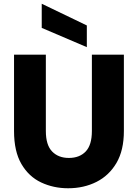

<svg xmlns="http://www.w3.org/2000/svg" viewBox="-20 -999 737 1026"><path d="M55 0ZM55 0ZM344 7Q266 7 200 -24Q134 -55 94.5 -122.5Q55 -190 55 -299V-707H225V-299Q225 -224 258.5 -189.5Q292 -155 348 -155Q405 -155 438 -189.5Q471 -224 471 -299V-707H642V-299Q642 -196 602.5 -128.5Q563 -61 495.5 -27Q428 7 344 7ZM444 -747 203 -850V-979L444 -863Z"/></svg>

Font: Ulagadi Sans
Style: Bold
Weight: 700
Designer: Ninad Kale (Devanagari), Jonny Pinhorn (Latin)
Foundry: Indian Type Foundry
Version: Version 3.01;March 29, 2020;FontCreator 12.0.0.2522 64-bit; 